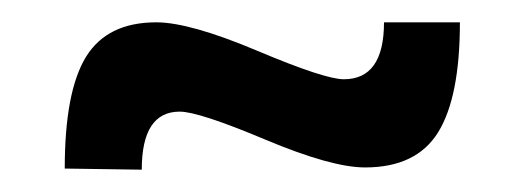

<svg xmlns="http://www.w3.org/2000/svg" viewBox="-20 -367 471 172"><path d="M107 -215 38 -216Q38 -285 57 -316Q76 -347 120 -347Q150 -347 210.5 -321.5Q271 -296 288 -296Q324 -296 324 -347H392Q392 -280 372.5 -248.5Q353 -217 307 -217Q277 -217 217.5 -242Q158 -267 141 -267Q107 -267 107 -215Z"/></svg>

Font: Gemunu Libre SemiBold
Style: Regular
Weight: 600
Designer: Puspanada Ekanayake, Sola Matas, Pathum Egodawatta, Kosala Senevirathne
Foundry: mooniak
Version: Version 1.100